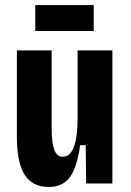

<svg xmlns="http://www.w3.org/2000/svg" viewBox="-20 -728 518 762"><path d="M174 14Q109 14 78 -34Q47 -82 47 -185V-528H185V-220Q185 -161 195.5 -133.5Q206 -106 229 -106Q286 -106 288 -253V-528H426V0H322L320 -152H298Q286 -63 257 -24.5Q228 14 174 14ZM120 -605V-708H352V-605Z"/></svg>

Font: Bricolage Grotesque 12pt Condensed Bricolage Grotesque 10pt Condensed Regular
Style: Bold
Weight: 700
Width: 3
Designer: Mathieu Triay
Foundry: Atelier Triay
Version: Version 1.001; ttfautohint (v1.8.4.7-5d5b);gftools[0.9.33.de